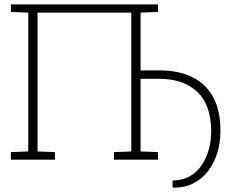

<svg xmlns="http://www.w3.org/2000/svg" viewBox="-20 -731 1061 879"><path d="M772.9 127.9 770 127V95.2Q826.7 95.2 866 64.7Q905.3 34.2 926 -17.6Q946.8 -69.3 946.8 -131.3Q946.3 -251.5 882.8 -310.8Q819.3 -370.1 710.9 -370.1H623.5V-37.6L703.1 -34.7V0H501.5V-34.7L581.1 -37.6V-673.3H151.9V-37.6L231.4 -34.7V0H29.8V-34.7L109.4 -37.6V-673.3L29.8 -676.3V-710.9H703.1V-676.3L623.5 -673.3V-408.7H710.9Q796.9 -408.7 859.1 -378.7Q921.4 -348.6 955.3 -287.4Q989.3 -226.1 989.3 -131.3Q989.3 -79.6 975.1 -32.5Q960.9 14.6 933.3 51Q905.8 87.4 865.5 108.2Q825.2 128.9 772.9 127.9Z"/></svg>

Font: Roboto Slab ExtraLight
Style: Regular
Weight: 250
Designer: Google
Version: Version 2.000; ttfautohint (v1.8.1.43-b0c9)